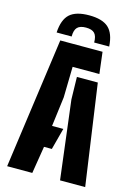

<svg xmlns="http://www.w3.org/2000/svg" viewBox="-144 -1062 801 1136"><g transform="rotate(15 257.0 -494.0)"><path d="M18 0 129 -800H388L404 -668H240L236 -480L213 -299H282L247 -167H199L172 0ZM342 0 283 -480 280 -617H408L496 0ZM257 -988Q176 -988 138.2 -953.8Q100.5 -919.5 96 -840H188Q188 -879 204.2 -896Q220.5 -913 257 -913Q294 -913 310 -896Q326 -879 326 -840H418Q413 -919.5 375.2 -953.8Q337.5 -988 257 -988Z"/></g></svg>

Font: Big Shoulders Stencil Text Black
Style: Regular
Weight: 900
Designer: Patric King
Foundry: XO Type Co
Version: Version 1.000